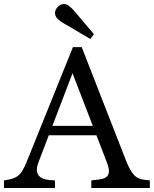

<svg xmlns="http://www.w3.org/2000/svg" viewBox="-22 -941 770 961"><path d="M-2 0V-38L21 -42Q46 -47 61.5 -56.5Q77 -66 88.5 -84Q100 -102 112 -132L343 -705H387L612 -129Q629 -88 648 -66Q667 -44 709 -40L728 -38V0H435V-38L469 -42Q511 -46 520 -67.5Q529 -89 513 -128L327 -611H355L171 -130Q155 -89 169 -66.5Q183 -44 224 -40L253 -38V0ZM205 -264V-311H507V-264ZM430 -746 318 -812Q305 -820 293 -826.5Q281 -833 270 -843Q255 -856 253.5 -873Q252 -890 265 -904Q277 -919 294.5 -920.5Q312 -922 325 -910Q337 -900 346 -890Q355 -880 365 -868L448 -770Z"/></svg>

Font: Hedvig Letters Serif
Style: Regular
Weight: 400
Designer: Alexander Örn & Tor Weibull
Foundry: Kanon Foundry
Version: Version 1.000